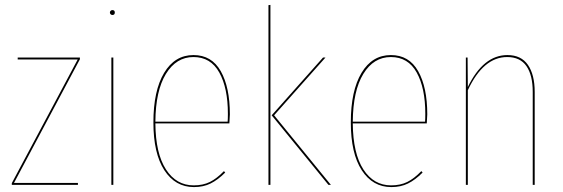

<svg xmlns="http://www.w3.org/2000/svg" viewBox="-20 -752 2291 781"><path d="M305 -511 37 -8H297V0H28V-7L296 -510H52V-518H305Z M447 -701Q447 -691 437 -691Q433 -691 430 -694Q427 -697 427 -701Q427 -705 430 -708Q433 -711 437 -711Q447 -711 447 -701ZM441 0H433V-518H441Z M913 -250H612Q613 -128 655 -63Q697 2 768 2Q806 2 834 -12Q862 -26 891 -56L896 -50Q866 -20 836.5 -5.5Q807 9 769 9Q693 9 648.5 -59.5Q604 -128 604 -254Q604 -383 647.5 -455.5Q691 -528 767 -528Q841 -528 878 -462.5Q915 -397 915 -287Q915 -276 913 -250ZM907 -289Q907 -394 872 -457Q837 -520 767 -520Q697 -520 655 -451.5Q613 -383 612 -257H906Q907 -269 907 -289Z M1080 0H1072V-731L1080 -732ZM1095 -283 1326 0H1316L1085 -283L1294 -518H1304Z M1716 -250H1415Q1416 -128 1458 -63Q1500 2 1571 2Q1609 2 1637 -12Q1665 -26 1694 -56L1699 -50Q1669 -20 1639.5 -5.5Q1610 9 1572 9Q1496 9 1451.5 -59.5Q1407 -128 1407 -254Q1407 -383 1450.5 -455.5Q1494 -528 1570 -528Q1644 -528 1681 -462.5Q1718 -397 1718 -287Q1718 -276 1716 -250ZM1710 -289Q1710 -394 1675 -457Q1640 -520 1570 -520Q1500 -520 1458 -451.5Q1416 -383 1415 -257H1709Q1710 -269 1710 -289Z M2155 -378V0H2147V-378Q2147 -446 2121.5 -483Q2096 -520 2043 -520Q1946 -520 1883 -385V0H1875V-518H1882L1883 -398Q1946 -528 2044 -528Q2100 -528 2127.5 -488Q2155 -448 2155 -378Z"/></svg>

Font: Fira Sans Compressed Eight
Style: Regular
Weight: 100
Width: 1
Designer: bBox Type GmbH & Carrois Corporate GbR & Edenspiekermann AG
Foundry: bBox Type GmbH & Carrois Corporate GbR & Edenspiekermann AG
Version: Version 4.301